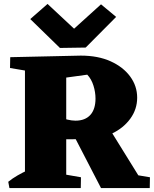

<svg xmlns="http://www.w3.org/2000/svg" viewBox="-20 -957 786 977"><path d="M290 -248 277 -365Q300 -354 322.5 -348.5Q345 -343 364 -343Q389 -343 408 -350.5Q427 -358 440 -372.5Q453 -387 459.5 -408Q466 -429 466 -455Q466 -488 455.5 -521.5Q445 -555 424 -577L308 -561L32 -666L391 -674Q479 -674 543 -645Q607 -616 642.5 -567.5Q678 -519 678 -460Q678 -401 643 -353Q608 -305 549 -277Q490 -249 416 -249ZM28 0 22 -32Q43 -49 68 -63.5Q93 -78 121 -91L122 0ZM251 0 254 -79 392 -55 391 0ZM107 0V-666H317V0ZM602 0 605 -78 743 -55 742 0ZM161 -589 31 -611 32 -666H163ZM494 0 345 -288 540 -297 724 0ZM285 -713 134 -860 222 -937 357 -811 494 -935 571 -871 416 -715Z"/></svg>

Font: Eczar ExtraBold
Style: Regular
Weight: 800
Designer: Vaibhav Singh
Foundry: Rosetta Type Foundry
Version: Version 2.000